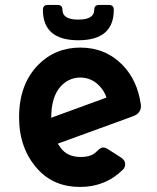

<svg xmlns="http://www.w3.org/2000/svg" viewBox="-20 -737 626 767"><path d="M170.9 -717.3H210Q229.5 -717.3 229.5 -697.8Q229.5 -658.7 293 -658.7Q356.4 -658.7 356.4 -697.8Q356.4 -717.3 376 -717.3H415Q434.6 -717.3 434.6 -697.8Q434.6 -576.2 293 -576.2Q151.4 -576.2 151.4 -697.8Q151.4 -717.3 170.9 -717.3ZM299.8 9.8Q195.8 9.8 131.3 -60.5Q56.2 -142.6 56.2 -268.6Q56.2 -398.9 131.3 -476.6Q199.7 -546.9 300.8 -546.9Q401.9 -546.9 470.2 -476.6Q528.8 -416 542.5 -320.3Q543 -316.9 543 -313.5Q543 -284.2 511.2 -272.5L210.9 -163.1Q214.4 -157.2 222.2 -146.5Q249 -109.9 302.7 -109.9Q344.7 -109.9 365.2 -130.9Q381.8 -147.9 391.1 -147.9Q400.9 -147.9 412.1 -140.6L462.4 -108.4Q480 -97.2 480 -82Q480 -68.4 472.2 -60.5Q401.9 9.8 299.8 9.8ZM184.6 -266.6 405.3 -347.2Q397 -373 377.9 -393.1Q345.7 -427.2 300.8 -427.2Q255.9 -427.2 223.6 -393.1Q184.6 -351.6 184.6 -266.6Z"/></svg>

Font: Simply Mono
Style: Bold
Weight: 700
Designer: Wojciech Kalinowski "wmk69" (wmk69@o2.pl)
Foundry: Wojciech Kalinowski "wmk69" (wmk69@o2.pl)
Version: Version 1.0.0